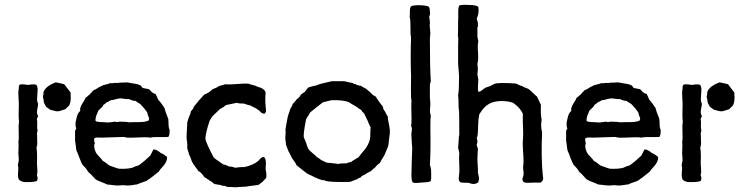

<svg xmlns="http://www.w3.org/2000/svg" viewBox="-20 -785 3160 816"><path d="M268 -331 258 -321Q254 -320 244 -316.5Q234 -313 228 -312Q221 -311 209.5 -314.5Q198 -318 194 -318Q191 -320 185.5 -324.5Q180 -329 176 -331Q174 -336 167 -348Q166 -352 165 -361Q164 -370 162 -373Q166 -387 165 -395Q176 -420 217 -435Q222 -434 234.5 -431.5Q247 -429 253 -427Q255 -425 280 -392Q284 -341 268 -331ZM56 -83 60 -105Q60 -110 59 -119.5Q58 -129 58 -134Q60 -171 58 -181Q61 -192 59.5 -223Q58 -254 61 -266Q58 -290 60 -342Q60 -350 59 -364Q58 -378 58 -389Q58 -400 60 -410Q60 -411 60 -414Q60 -417 60.5 -418.5Q61 -420 61.5 -422Q62 -424 64 -425Q71 -429 99 -424Q127 -429 135 -424Q140 -416 140 -403Q140 -397 138.5 -380Q137 -363 138 -354Q140 -353 140 -349.5Q140 -346 142 -345Q142 -339 139.5 -326.5Q137 -314 137 -307.5Q137 -301 142 -291Q142 -289 139 -285Q136 -281 137 -277Q139 -270 138 -253.5Q137 -237 140 -233Q139 -231 138.5 -224.5Q138 -218 137 -216Q138 -211 138 -186Q140 -171 135 -157Q139 -138 137 -91Q137 -86 138.5 -68Q140 -50 137 -44Q136 -41 138 -36.5Q140 -32 140 -30Q140 -22 137 -16Q128 -11 94 -11Q71 -10 60 -22Q57 -29 56.5 -36.5Q56 -44 57 -55Q58 -66 58 -72Q58 -74 57 -78Q56 -82 56 -83Z M302 -269 307 -290Q313 -309 321 -313Q318 -327 330 -345Q342 -363 343 -369Q347 -371 352.5 -376.5Q358 -382 362 -384Q364 -388 370 -393.5Q376 -399 378 -402Q384 -403 394 -410Q404 -417 411 -419Q416 -423 430 -426Q444 -429 449 -432Q454 -430 462.5 -432Q471 -434 477 -432Q485 -434 498 -434Q511 -434 518 -435Q525 -434 536.5 -432Q548 -430 557 -428.5Q566 -427 573 -424Q578 -423 581.5 -417.5Q585 -412 587 -411Q590 -410 613 -406Q616 -404 620.5 -398.5Q625 -393 630 -390Q635 -387 641 -386Q643 -382 647 -374Q651 -366 652 -362Q665 -348 679 -326Q681 -315 695 -280Q696 -275 696 -264.5Q696 -254 697 -246Q698 -238 701 -233Q701 -207 695 -203Q681 -202 668.5 -202.5Q656 -203 641 -202.5Q626 -202 617 -200Q606 -203 571 -201Q536 -199 523 -200Q519 -200 514 -201.5Q509 -203 505 -203Q490 -202 459.5 -201.5Q429 -201 414 -200Q410 -200 403 -200.5Q396 -201 390.5 -200.5Q385 -200 381 -197Q378 -192 383 -176Q376 -163 387 -138Q390 -131 401.5 -119.5Q413 -108 417 -101Q428 -96 444 -82Q482 -68 485 -68Q518 -66 542 -72Q558 -80 569 -82Q592 -98 619 -124L632 -150Q646 -150 663 -135Q676 -130 690 -118Q691 -98 673.5 -79Q656 -60 654 -55Q620 -27 602 -16Q567 -4 562 -1Q557 -1 546.5 1Q536 3 529 3Q525 4 515.5 3Q506 2 502 2Q498 2 488.5 3Q479 4 474 3Q467 3 454 1Q441 -1 435 -1Q428 -5 410.5 -11.5Q393 -18 386 -23Q362 -50 356 -53Q345 -71 340 -75L332 -83Q326 -91 317.5 -114.5Q309 -138 305 -145Q304 -150 303 -158.5Q302 -167 301 -174Q300 -181 299 -187V-224Q298 -229 301 -233Q304 -237 304 -239Q299 -252 302 -269ZM614 -282Q613 -285 609.5 -293Q606 -301 606 -307Q593 -326 576 -343Q562 -351 556 -356Q541 -357 528 -364Q521 -363 509 -365Q497 -367 493 -367Q485 -367 471 -363Q457 -359 450 -359Q447 -356 440 -353Q433 -350 431 -348Q424 -341 420 -340Q418 -335 414.5 -331Q411 -327 406 -322.5Q401 -318 398 -315Q398 -314 391.5 -299Q385 -284 386 -271Q392 -266 416 -266Q419 -266 429.5 -265Q440 -264 446 -265Q450 -265 458 -266.5Q466 -268 468 -268Q469 -268 472 -267Q475 -266 477 -266Q479 -266 482 -267Q485 -268 487 -268Q517 -268 529 -265Q532 -266 569 -266Q602 -266 613 -274Q612 -277 613 -278.5Q614 -280 614 -282Z M776 -154V-173Q773 -194 773 -198Q773 -209 773.5 -220Q774 -231 775 -244Q776 -257 776 -265Q777 -268 779.5 -277Q782 -286 784 -290Q787 -294 792 -313Q801 -321 804 -332L819 -350Q823 -356 833.5 -367Q844 -378 848 -383Q870 -391 882 -405Q905 -414 910 -419Q919 -421 938 -427Q958 -425 989 -428Q1020 -431 1038 -429Q1043 -426 1056.5 -423Q1070 -420 1075 -416Q1099 -411 1107 -397Q1107 -393 1109 -392Q1106 -364 1109 -332Q1109 -330 1110 -322.5Q1111 -315 1110 -310.5Q1109 -306 1105 -302Q1095 -301 1086.5 -310Q1078 -319 1074 -320Q1070 -324 1059 -329Q1048 -334 1044 -337Q1038 -337 1016 -345Q1000 -344 986 -348L943 -339Q939 -338 934 -333.5Q929 -329 926 -328Q924 -327 918 -323.5Q912 -320 910 -317Q905 -313 896 -303.5Q887 -294 882 -290Q881 -288 871 -272Q853 -218 853 -194Q857 -175 888 -116Q894 -110 908.5 -100.5Q923 -91 929 -86Q940 -85 954 -77Q965 -78 979 -72Q1003 -76 1019 -75Q1055 -83 1075 -99Q1078 -101 1082.5 -106.5Q1087 -112 1091.5 -115Q1096 -118 1102 -118Q1108 -112 1109.5 -101.5Q1111 -91 1109.5 -80.5Q1108 -70 1110 -58Q1112 -54 1112 -44.5Q1112 -35 1112 -33Q1111 -27 1105 -22Q1099 -17 1098 -14Q1082 -1 1080 0Q1072 2 1054 4Q1036 6 1028 8Q986 10 982 11Q976 11 966 10Q956 9 949 10Q947 10 942.5 8Q938 6 935 5Q933 4 930 4.5Q927 5 926 5Q925 5 923 4L921 2L891 -3Q884 -10 868.5 -19.5Q853 -29 848 -33Q834 -54 823 -58Q821 -62 808 -79Q795 -96 792 -109Q791 -113 788 -119Q785 -125 784 -127Q783 -130 781.5 -136.5Q780 -143 778 -146Q778 -150 776 -154Z M1391 -440H1443Q1456 -436 1480 -432Q1481 -429 1487.5 -428Q1494 -427 1495 -425Q1497 -425 1502.5 -422.5Q1508 -420 1513 -421Q1515 -418 1532 -410Q1536 -408 1542.5 -402Q1549 -396 1552 -394Q1554 -392 1558 -388Q1562 -384 1565 -381Q1566 -380 1570 -378.5Q1574 -377 1576 -375Q1578 -371 1583.5 -364Q1589 -357 1591 -353Q1594 -350 1599 -342.5Q1604 -335 1607 -332L1610 -320Q1611 -318 1613.5 -315Q1616 -312 1617 -310Q1622 -298 1628 -290Q1628 -279 1632 -262Q1636 -245 1636 -236Q1637 -237 1637 -235Q1638 -221 1634 -197Q1633 -192 1632 -179.5Q1631 -167 1629 -162L1614 -126Q1600 -104 1595 -93Q1582 -84 1576 -75Q1564 -66 1557 -58Q1543 -52 1527 -41Q1517 -38 1513 -31Q1500 -27 1498 -23Q1495 -23 1468 -12Q1388 -10 1364 -16L1360 -19H1353Q1336 -22 1305 -38Q1291 -44 1286 -47Q1281 -50 1240 -83Q1238 -90 1230 -100.5Q1222 -111 1221 -113L1210 -135Q1210 -136 1209 -137Q1208 -138 1207 -140L1196 -168L1193 -192Q1192 -200 1193.5 -214Q1195 -228 1193 -233Q1194 -238 1196.5 -254.5Q1199 -271 1201 -279Q1202 -286 1204 -293Q1206 -300 1209 -307.5Q1212 -315 1213 -320Q1214 -324 1218.5 -330.5Q1223 -337 1224 -343Q1236 -355 1240 -362Q1254 -372 1257 -380Q1259 -384 1267 -389Q1275 -394 1276 -395Q1278 -397 1283 -404.5Q1288 -412 1292 -414Q1320 -422 1325 -422Q1333 -426 1344 -429Q1355 -432 1369.5 -435Q1384 -438 1391 -440ZM1388 -359 1352 -350Q1341 -342 1322 -326.5Q1303 -311 1298 -307Q1296 -302 1281 -279Q1269 -218 1271 -202Q1275 -194 1281 -178Q1288 -156 1290 -153Q1295 -145 1307.5 -135Q1320 -125 1323 -121Q1326 -117 1333 -113.5Q1340 -110 1342 -107Q1346 -104 1364 -96Q1366 -96 1366 -94Q1375 -93 1392 -91.5Q1409 -90 1418 -88Q1425 -91 1454 -91Q1462 -96 1472 -96Q1479 -103 1503 -116Q1507 -122 1516.5 -133Q1526 -144 1531.5 -151Q1537 -158 1543 -169Q1549 -180 1552 -192Q1554 -201 1554 -219Q1554 -237 1555 -244Q1555 -246 1554 -246L1553 -248Q1553 -249 1552 -249Q1546 -266 1527 -304Q1519 -309 1516 -317Q1507 -322 1491 -334Q1486 -336 1476.5 -342Q1467 -348 1464 -350Q1439 -361 1388 -359Z M1809 -14Q1805 -11 1771 -9Q1767 -9 1758 -8Q1749 -7 1743 -7.5Q1737 -8 1733 -11Q1727 -23 1729 -58Q1729 -65 1729.5 -79.5Q1730 -94 1730 -102Q1730 -110 1731 -127Q1732 -144 1732 -153Q1732 -158 1729.5 -189.5Q1727 -221 1730 -228Q1732 -242 1727 -250Q1729 -257 1729 -276Q1727 -342 1729 -358Q1726 -360 1726.5 -408Q1727 -456 1727 -463Q1724 -544 1727 -626Q1724 -638 1724.5 -669Q1725 -700 1721 -714Q1722 -718 1722 -735.5Q1722 -753 1727 -758Q1733 -763 1765 -763Q1798 -761 1803 -756Q1807 -749 1807 -736Q1809 -722 1804 -714Q1807 -700 1807 -687Q1808 -686 1807 -683Q1806 -680 1806 -679Q1806 -674 1807.5 -662Q1809 -650 1809 -644Q1809 -640 1808 -631Q1807 -622 1807 -618Q1807 -495 1811 -440Q1811 -438 1809 -432.5Q1807 -427 1807 -424V-369Q1809 -351 1809 -342Q1809 -337 1808 -326.5Q1807 -316 1807.5 -308.5Q1808 -301 1811 -295Q1809 -283 1809 -241Q1811 -151 1807 -83Q1809 -81 1810 -74Q1811 -67 1812 -64Q1812 -59 1812.5 -47.5Q1813 -36 1812.5 -27.5Q1812 -19 1809 -14Z M2009 -468 2013 -447Q2013 -442 2012 -431.5Q2011 -421 2011 -412Q2011 -403 2013 -395Q2019 -394 2029 -402Q2039 -410 2041 -411Q2044 -413 2052.5 -415.5Q2061 -418 2063 -419Q2067 -421 2073.5 -424.5Q2080 -428 2082 -429Q2101 -435 2172 -430Q2176 -429 2184.5 -424.5Q2193 -420 2200 -419Q2204 -415 2213.5 -412Q2223 -409 2227 -406Q2233 -402 2244.5 -390.5Q2256 -379 2262 -375Q2264 -370 2270 -358Q2276 -346 2279 -339Q2277 -299 2282 -276Q2277 -248 2284 -222Q2279 -120 2287 -38Q2293 -19 2277 -9H2249Q2245 -9 2235.5 -8.5Q2226 -8 2221 -8Q2216 -8 2210 -9.5Q2204 -11 2202 -16Q2200 -22 2200 -24Q2200 -26 2202.5 -32.5Q2205 -39 2205 -44Q2206 -49 2204.5 -58.5Q2203 -68 2203 -72Q2203 -75 2204 -83.5Q2205 -92 2205 -96Q2205 -106 2204.5 -117.5Q2204 -129 2203 -143Q2202 -157 2202 -165Q2201 -172 2202 -184Q2203 -196 2203 -200Q2204 -213 2203 -236Q2202 -259 2202 -266Q2202 -272 2202 -278Q2202 -284 2202 -290.5Q2202 -297 2202 -301Q2193 -325 2161 -348Q2139 -356 2109.5 -355.5Q2080 -355 2061 -345Q2036 -332 2017 -299Q2017 -295 2015 -286.5Q2013 -278 2013 -274V-263Q2012 -259 2011.5 -233Q2011 -207 2006 -198Q2012 -184 2006 -170Q2006 -166 2008.5 -160.5Q2011 -155 2011 -151Q2010 -142 2009.5 -125.5Q2009 -109 2009 -104Q2009 -98 2010.5 -79.5Q2012 -61 2011 -52Q2011 -51 2014 -38.5Q2017 -26 2016 -24Q2015 -22 2013 -11Q1998 3 1972 -8Q1940 -8 1935 -11Q1931 -16 1930 -21Q1929 -26 1930.5 -37.5Q1932 -49 1932 -50Q1933 -60 1932 -82Q1931 -104 1931 -115Q1931 -119 1931.5 -125Q1932 -131 1932 -134Q1932 -138 1927 -156Q1928 -164 1929 -184.5Q1930 -205 1932 -214Q1932 -279 1931 -313Q1929 -325 1929 -329Q1929 -371 1927 -380Q1931 -402 1931 -455Q1931 -466 1929 -488.5Q1927 -511 1927 -514V-574V-594Q1929 -623 1926 -633Q1927 -643 1927 -697Q1928 -709 1927.5 -719Q1927 -729 1927.5 -740.5Q1928 -752 1931 -761Q1940 -766 1973 -764Q2007 -764 2013 -755Q2017 -727 2006 -706Q2011 -690 2011 -687V-671Q2009 -670 2009 -668V-630Q2011 -616 2013 -610Q2009 -595 2011.5 -562Q2014 -529 2009 -514Q2011 -498 2011 -492Q2011 -488 2010 -480Q2009 -472 2009 -468Z M2389 -269 2394 -290Q2400 -309 2408 -313Q2405 -327 2417 -345Q2429 -363 2430 -369Q2434 -371 2439.5 -376.5Q2445 -382 2449 -384Q2451 -388 2457 -393.5Q2463 -399 2465 -402Q2471 -403 2481 -410Q2491 -417 2498 -419Q2503 -423 2517 -426Q2531 -429 2536 -432Q2541 -430 2549.5 -432Q2558 -434 2564 -432Q2572 -434 2585 -434Q2598 -434 2605 -435Q2612 -434 2623.5 -432Q2635 -430 2644 -428.5Q2653 -427 2660 -424Q2665 -423 2668.5 -417.5Q2672 -412 2674 -411Q2677 -410 2700 -406Q2703 -404 2707.5 -398.5Q2712 -393 2717 -390Q2722 -387 2728 -386Q2730 -382 2734 -374Q2738 -366 2739 -362Q2752 -348 2766 -326Q2768 -315 2782 -280Q2783 -275 2783 -264.5Q2783 -254 2784 -246Q2785 -238 2788 -233Q2788 -207 2782 -203Q2768 -202 2755.5 -202.5Q2743 -203 2728 -202.5Q2713 -202 2704 -200Q2693 -203 2658 -201Q2623 -199 2610 -200Q2606 -200 2601 -201.5Q2596 -203 2592 -203Q2577 -202 2546.5 -201.5Q2516 -201 2501 -200Q2497 -200 2490 -200.5Q2483 -201 2477.5 -200.5Q2472 -200 2468 -197Q2465 -192 2470 -176Q2463 -163 2474 -138Q2477 -131 2488.5 -119.5Q2500 -108 2504 -101Q2515 -96 2531 -82Q2569 -68 2572 -68Q2605 -66 2629 -72Q2645 -80 2656 -82Q2679 -98 2706 -124L2719 -150Q2733 -150 2750 -135Q2763 -130 2777 -118Q2778 -98 2760.5 -79Q2743 -60 2741 -55Q2707 -27 2689 -16Q2654 -4 2649 -1Q2644 -1 2633.5 1Q2623 3 2616 3Q2612 4 2602.5 3Q2593 2 2589 2Q2585 2 2575.5 3Q2566 4 2561 3Q2554 3 2541 1Q2528 -1 2522 -1Q2515 -5 2497.5 -11.5Q2480 -18 2473 -23Q2449 -50 2443 -53Q2432 -71 2427 -75L2419 -83Q2413 -91 2404.5 -114.5Q2396 -138 2392 -145Q2391 -150 2390 -158.5Q2389 -167 2388 -174Q2387 -181 2386 -187V-224Q2385 -229 2388 -233Q2391 -237 2391 -239Q2386 -252 2389 -269ZM2701 -282Q2700 -285 2696.5 -293Q2693 -301 2693 -307Q2680 -326 2663 -343Q2649 -351 2643 -356Q2628 -357 2615 -364Q2608 -363 2596 -365Q2584 -367 2580 -367Q2572 -367 2558 -363Q2544 -359 2537 -359Q2534 -356 2527 -353Q2520 -350 2518 -348Q2511 -341 2507 -340Q2505 -335 2501.5 -331Q2498 -327 2493 -322.5Q2488 -318 2485 -315Q2485 -314 2478.5 -299Q2472 -284 2473 -271Q2479 -266 2503 -266Q2506 -266 2516.5 -265Q2527 -264 2533 -265Q2537 -265 2545 -266.5Q2553 -268 2555 -268Q2556 -268 2559 -267Q2562 -266 2564 -266Q2566 -266 2569 -267Q2572 -268 2574 -268Q2604 -268 2616 -265Q2619 -266 2656 -266Q2689 -266 2700 -274Q2699 -277 2700 -278.5Q2701 -280 2701 -282Z M3089 -331 3079 -321Q3075 -320 3065 -316.5Q3055 -313 3049 -312Q3042 -311 3030.5 -314.5Q3019 -318 3015 -318Q3012 -320 3006.5 -324.5Q3001 -329 2997 -331Q2995 -336 2988 -348Q2987 -352 2986 -361Q2985 -370 2983 -373Q2987 -387 2986 -395Q2997 -420 3038 -435Q3043 -434 3055.5 -431.5Q3068 -429 3074 -427Q3076 -425 3101 -392Q3105 -341 3089 -331ZM2877 -83 2881 -105Q2881 -110 2880 -119.5Q2879 -129 2879 -134Q2881 -171 2879 -181Q2882 -192 2880.5 -223Q2879 -254 2882 -266Q2879 -290 2881 -342Q2881 -350 2880 -364Q2879 -378 2879 -389Q2879 -400 2881 -410Q2881 -411 2881 -414Q2881 -417 2881.5 -418.5Q2882 -420 2882.5 -422Q2883 -424 2885 -425Q2892 -429 2920 -424Q2948 -429 2956 -424Q2961 -416 2961 -403Q2961 -397 2959.5 -380Q2958 -363 2959 -354Q2961 -353 2961 -349.5Q2961 -346 2963 -345Q2963 -339 2960.5 -326.5Q2958 -314 2958 -307.5Q2958 -301 2963 -291Q2963 -289 2960 -285Q2957 -281 2958 -277Q2960 -270 2959 -253.5Q2958 -237 2961 -233Q2960 -231 2959.5 -224.5Q2959 -218 2958 -216Q2959 -211 2959 -186Q2961 -171 2956 -157Q2960 -138 2958 -91Q2958 -86 2959.5 -68Q2961 -50 2958 -44Q2957 -41 2959 -36.5Q2961 -32 2961 -30Q2961 -22 2958 -16Q2949 -11 2915 -11Q2892 -10 2881 -22Q2878 -29 2877.5 -36.5Q2877 -44 2878 -55Q2879 -66 2879 -72Q2879 -74 2878 -78Q2877 -82 2877 -83Z"/></svg>

Font: FuturaRenner
Style: Regular
Weight: 400
Designer: Bastien Sozeau
Foundry: NBR — Bastien Sozeau
Version: Version 2.001;PS 002.001;hotconv 1.0.88;makeotf.lib2.5.64775